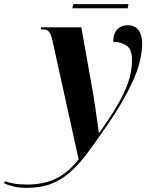

<svg xmlns="http://www.w3.org/2000/svg" viewBox="-176 -668 723 928"><path d="M-48 240Q-82 240 -109.5 233.5Q-137 227 -156 218L-152 208Q-137 214 -110 219Q-83 224 -44 224Q32 224 91.5 196.5Q151 169 204 102L77 -474Q70 -504 60.5 -515Q51 -526 30 -526H21L23 -536H217L276 -205Q280 -179 285 -145Q290 -111 294.5 -79Q299 -47 302 -26H304Q353 -95 388 -153.5Q423 -212 442.5 -266.5Q462 -321 462 -379Q462 -430 435 -448Q408 -466 371 -466Q371 -505 390.5 -525.5Q410 -546 441 -546Q476 -546 493.5 -522.5Q511 -499 511 -459Q511 -374 465.5 -274.5Q420 -175 345 -67Q293 9 250 67Q207 125 164.5 163Q122 201 71.5 220.5Q21 240 -48 240ZM174 -628 178 -648H445L441 -628Z"/></svg>

Font: Noto Serif Display SemiCondensed
Style: Bold Italic
Weight: 700
Width: 4
Italic angle: -12°
Designer: Monotype Design Team
Foundry: Monotype Imaging Inc.
Version: Version 2.009